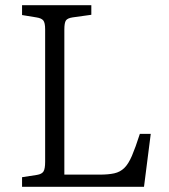

<svg xmlns="http://www.w3.org/2000/svg" viewBox="-20 -720 651 740"><path d="M65 0V-37L123 -46Q141 -49 147.5 -59Q154 -69 154 -97V-607Q154 -632 147 -641Q140 -650 120 -653L65 -662V-700H332V-663L260 -653Q240 -650 234 -641Q228 -632 228 -606V-47H365Q398 -47 420.5 -52Q443 -57 459 -72.5Q475 -88 488.5 -119.5Q502 -151 519 -204H561L535 0Z"/></svg>

Font: Literata 12pt Light
Style: Regular
Weight: 300
Designer: Latin by Veronika Burian and Jose Scaglione. Greek by Irene Vlachou. Cyrillic by Vera Evstafieva.
Foundry: TypeTogether
Version: Version 3.002